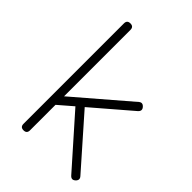

<svg xmlns="http://www.w3.org/2000/svg" viewBox="-204 -783 876 876"><g transform="rotate(45 234.5 -345.0)"><path d="M111 0Q90 0 90 -21V-669Q90 -690 111 -690Q132 -690 132 -669V-240.5L391 -463Q406 -476.5 420 -461Q434 -445.5 418 -431L233.5 -272.5L442 -36Q456 -20.5 440 -6Q425 7.5 411 -8L201 -245L132 -185.5V-21Q132 0 111 0Z"/></g></svg>

Font: Jura Light Light
Style: Regular
Weight: 300
Version: Version 5.106